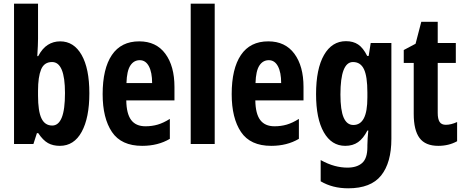

<svg xmlns="http://www.w3.org/2000/svg" viewBox="-20 -780 2513 1040"><path d="M186 -570Q186 -554 185 -531Q184 -508 182 -476H187Q209 -518 239 -537Q269 -556 306 -556Q380 -556 422 -482.5Q464 -409 464 -275Q464 -142 422.5 -66Q381 10 304 10Q267 10 240 -5Q213 -20 187 -59H180L161 0H56V-760H186ZM262 -444Q219 -444 202.5 -403.5Q186 -363 186 -289V-262Q186 -178 204.5 -139Q223 -100 263 -100Q297 -100 314.5 -143Q332 -186 332 -276Q332 -444 262 -444Z M734 -556Q826 -556 875.5 -489Q925 -422 925 -309V-236H664Q665 -164 690.5 -130Q716 -96 768 -96Q803 -96 834 -105Q865 -114 900 -136V-28Q836 10 750 10Q637 10 586.5 -65Q536 -140 536 -270Q536 -408 586 -482Q636 -556 734 -556ZM737 -454Q705 -454 686 -425Q667 -396 665 -330H804Q804 -388 786.5 -421Q769 -454 737 -454Z M1143 0H1013V-760H1143Z M1433 -556Q1525 -556 1574.5 -489Q1624 -422 1624 -309V-236H1363Q1364 -164 1389.5 -130Q1415 -96 1467 -96Q1502 -96 1533 -105Q1564 -114 1599 -136V-28Q1535 10 1449 10Q1336 10 1285.5 -65Q1235 -140 1235 -270Q1235 -408 1285 -482Q1335 -556 1433 -556ZM1436 -454Q1404 -454 1385 -425Q1366 -396 1364 -330H1503Q1503 -388 1485.5 -421Q1468 -454 1436 -454Z M1854 -557Q1893 -557 1920 -539Q1947 -521 1969 -477H1977L1988 -547H2100V-28Q2100 101 2044.5 170.5Q1989 240 1866 240Q1781 240 1717 202V87Q1757 109 1792.5 118.5Q1828 128 1862 128Q1913 128 1941.5 103Q1970 78 1970 17V7Q1970 -10 1971.5 -32Q1973 -54 1975 -73H1970Q1948 -30 1919.5 -10Q1891 10 1850 10Q1776 10 1734 -63.5Q1692 -137 1692 -270Q1692 -407 1735 -482Q1778 -557 1854 -557ZM1892 -444Q1824 -444 1824 -268Q1824 -183 1841.5 -143Q1859 -103 1894 -103Q1932 -103 1951 -139.5Q1970 -176 1970 -252V-279Q1970 -366 1951.5 -405Q1933 -444 1892 -444Z M2395 -104Q2423 -104 2456 -119V-15Q2411 10 2354 10Q2284 10 2252.5 -32.5Q2221 -75 2221 -163V-439H2167V-509L2231 -543L2262 -662H2351V-547H2449V-439H2351V-168Q2351 -136 2361 -120Q2371 -104 2395 -104Z"/></svg>

Font: Noto Sans Thai ExtCond
Style: Bold
Weight: 700
Width: 2
Designer: Monotype Design Team
Foundry: Monotype Imaging Inc.
Version: Version 2.002; ttfautohint (v1.8.4.7-5d5b)